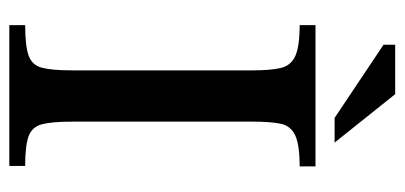

<svg xmlns="http://www.w3.org/2000/svg" viewBox="-248 -620 868 412"><g transform="rotate(90 186.0 -414.0)"><path d="M336 0H34V-34Q79 -34 99.5 -41.5Q120 -49 125.5 -70.5Q131 -92 131 -135V-521Q131 -560 126 -582Q121 -604 100.5 -613.5Q80 -623 34 -623V-657H337V-623Q291 -623 270.5 -613.5Q250 -604 245.5 -582Q241 -560 241 -521V-135Q241 -92 246.5 -70.5Q252 -49 272 -41.5Q292 -34 336 -34ZM286 -698H233L76 -803V-828H182Z"/></g></svg>

Font: STIX Two Text Medium
Style: Regular
Weight: 500
Designer: Ross Mills, John Hudson & Paul Hanslow, Tiro Typeworks Ltd; with prior portions MicroPress Inc., and Coen Hoffman.
Foundry: Tiro Typeworks Ltd
Version: Version 2.13 b171